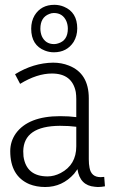

<svg xmlns="http://www.w3.org/2000/svg" viewBox="-20 -750 457 778"><path d="M376 7.8Q390.6 7.8 405.3 4.9L402.3 -33.2Q395.5 -32.2 387.7 -32.2Q349.6 -32.2 342.8 -70.3Q339.8 -85 339.8 -104.5V-351.6Q339.8 -453.1 258.8 -484.4Q229.5 -496.1 195.3 -496.1Q115.2 -495.1 41 -449.2L61.5 -410.2Q129.9 -452.1 190.4 -452.1Q272.5 -452.1 287.1 -377Q289.1 -363.3 289.1 -348.6V-275.4Q260.7 -279.3 223.6 -279.3Q94.7 -279.3 43.9 -209Q21.5 -176.8 21.5 -137.7Q21.5 -37.1 98.6 -3.9Q127.9 7.8 163.1 7.8Q232.4 7.8 280.3 -45.9Q287.1 -54.7 293.9 -64.5Q303.7 2 364.3 6.8Q370.1 7.8 376 7.8ZM172.9 -35.2Q86.9 -35.2 75.2 -116.2Q74.2 -126 74.2 -137.7Q76.2 -239.3 222.7 -240.2Q260.7 -240.2 289.1 -236.3V-157.2Q289.1 -82 225.6 -48.8Q199.2 -35.2 172.9 -35.2ZM293 -634.8Q293 -700.2 239.3 -722.7Q220.7 -730.5 200.2 -730.5Q146.5 -730.5 120.1 -687.5Q106.4 -664.1 106.4 -633.8Q106.4 -566.4 162.1 -544.9Q179.7 -538.1 198.2 -538.1Q251 -538.1 278.3 -580.1Q293 -604.5 293 -634.8ZM143.6 -633.8Q143.6 -679.7 179.7 -693.4Q188.5 -697.3 198.2 -697.3Q234.4 -697.3 249 -664.1Q254.9 -649.4 254.9 -633.8Q254.9 -585.9 215.8 -574.2Q207 -571.3 199.2 -571.3Q164.1 -571.3 149.4 -603.5Q143.6 -618.2 143.6 -633.8Z"/></svg>

Font: Yaldevi Colombo Light
Style: Regular
Weight: 300
Designer: Sol Matas, Denzil Rajitha, Kosala Senevirathne and Pathum Egodawatta
Foundry: Mooniak
Version: Version 1.020 ; ttfautohint (v1.6)